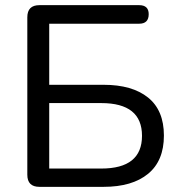

<svg xmlns="http://www.w3.org/2000/svg" viewBox="-20 -725 701 745"><path d="M133 0Q86 0 86 -47V-658Q86 -705 133 -705H520Q557 -705 557 -670Q557 -633 520 -633H171V-396H382Q493 -396 554.5 -346.5Q616 -297 616 -199Q616 -101 554.5 -50.5Q493 0 382 0ZM171 -71H373Q531 -71 531 -198Q531 -325 373 -325H171Z"/></svg>

Font: Chiron GoRound TC N
Style: Regular
Weight: 350
Designer: Ryoko NISHIZUKA 西塚涼子 (kana, bopomofo & ideographs); Paul D. Hunt (Latin, Greek & Cyrillic); Sandoll Communications 산돌커뮤니
Foundry: Adobe
Version: Version 1.000;hotconv 1.1.1;makeotfexe 2.6.0